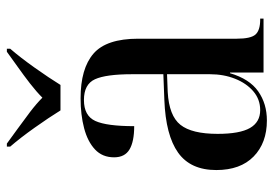

<svg xmlns="http://www.w3.org/2000/svg" viewBox="-142 -664 816 573"><g transform="rotate(-90 266.5 -378.0)"><path d="M193 10Q126 10 85.5 -29.5Q45 -69 45 -141Q45 -218 97 -255Q149 -292 254 -296L331 -299V-392Q331 -470 316 -503Q301 -536 254 -536Q207 -536 191.5 -502Q176 -468 176 -386Q130 -386 106.5 -400Q83 -414 83 -446Q83 -481 106.5 -503Q130 -525 170 -535.5Q210 -546 259 -546Q348 -546 392.5 -507.5Q437 -469 437 -374V-80Q437 -38 449.5 -24Q462 -10 494 -10H497V0H336V-100H334Q317 -42 280 -16Q243 10 193 10ZM224 -10Q256 -10 280 -30.5Q304 -51 317.5 -85Q331 -119 331 -160V-288L278 -286Q207 -282 180 -248Q153 -214 153 -137Q153 -71 170.5 -40.5Q188 -10 224 -10ZM223 -606Q202 -640 171.5 -683Q141 -726 115 -756V-766H124Q143 -752 168 -734Q193 -716 218 -697Q243 -678 261 -660Q279 -678 303.5 -697Q328 -716 353.5 -734Q379 -752 398 -766H407V-756Q381 -726 350.5 -683Q320 -640 299 -606Z"/></g></svg>

Font: Noto Serif Display SemiCondensed Medium
Style: Regular
Weight: 500
Width: 4
Designer: Monotype Design Team
Foundry: Monotype Imaging Inc.
Version: Version 2.009